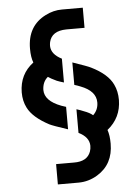

<svg xmlns="http://www.w3.org/2000/svg" viewBox="-59 -787 706 965"><g transform="rotate(-5 294.5 -304.0)"><path d="M52.7 -343.8Q53.7 -435.5 124 -488.3Q113.3 -515.6 113.3 -558.6Q113.3 -673.8 207 -720.7Q247.1 -741.2 290 -741.2H395.5V-639.6H303.7Q229.5 -638.7 216.8 -583Q214.8 -573.2 214.8 -563.5Q215.8 -521.5 268.6 -495.1V-375Q248 -380.9 233.4 -386.7Q202.1 -401.4 190.4 -410.2Q163.1 -387.7 162.1 -346.7Q162.1 -291 245.1 -259.8Q255.9 -255.9 268.6 -252V-138.7Q194.3 -163.1 176.8 -171.9Q95.7 -214.8 70.3 -265.6Q52.7 -299.8 52.7 -343.8ZM193.4 30.3H283.2Q350.6 31.2 368.2 -17.6Q373 -31.2 373 -46.9Q372.1 -90.8 319.3 -116.2V-235.4Q341.8 -228.5 354.5 -222.7Q384.8 -211.9 400.4 -198.2Q426.8 -223.6 426.8 -260.7Q426.8 -318.4 349.6 -347.7Q335.9 -353.5 319.3 -358.4V-471.7Q396.5 -445.3 411.1 -437.5Q494.1 -396.5 519.5 -341.8Q536.1 -307.6 536.1 -263.7Q535.2 -173.8 465.8 -118.2Q475.6 -89.8 475.6 -48.8Q475.6 55.7 393.6 105.5Q348.6 132.8 297.9 132.8H193.4Z"/></g></svg>

Font: Post No Bills Jaffna
Style: Bold
Weight: 700
Designer: Kosala Senevirathne, Siva Puranthara, Lasantha Premarathna, Tharique Azeez
Foundry: Mooniak
Version: Version 1.220 ; ttfautohint (v1.6)